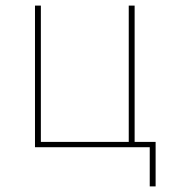

<svg xmlns="http://www.w3.org/2000/svg" viewBox="-20 -526 621 686"><path d="M515 0H105V-506H126V-19H440V-506H461V-19H536V140H515Z"/></svg>

Font: Plexus Sans Thin
Style: Regular
Weight: 250
Version: Version 2.001;PS 002.001;hotconv 1.0.70;makeotf.lib2.5.58329